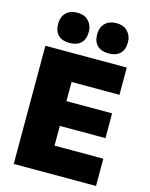

<svg xmlns="http://www.w3.org/2000/svg" viewBox="-137 -1034 872 1119"><g transform="rotate(15 299.0 -474.0)"><path d="M57.5 0V-713H548.5V-548.5H259.5V-433H535V-283.5H259.5V-164.5H554V0ZM424 -765Q380.5 -765 356 -788Q331.5 -811 331.5 -857.5Q331.5 -897.5 356.2 -922.5Q381 -947.5 425 -947.5Q468 -947.5 492.5 -921.5Q517 -895.5 517 -857.5Q517 -811 492.5 -788Q468 -765 424 -765ZM188 -765Q144.5 -765 120.2 -788Q96 -811 96 -857.5Q96 -897.5 120.5 -922.5Q145 -947.5 189 -947.5Q232 -947.5 256.5 -921.5Q281 -895.5 281 -857.5Q281 -811 256.5 -788Q232 -765 188 -765Z"/></g></svg>

Font: Commissioner ExtraBold
Style: Regular
Weight: 800
Designer: Kostas Bartsokas
Foundry: Kostas Bartsokas
Version: Version 1.000; ttfautohint (v1.8.3)